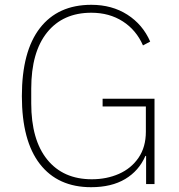

<svg xmlns="http://www.w3.org/2000/svg" viewBox="-20 -766 746 799"><path d="M71 -366Q71 -552 146 -649Q221 -746 360 -746Q446 -746 510 -705Q574 -664 605 -593L575 -577Q547 -641 491 -677Q435 -713 360 -713Q242 -713 176 -631Q110 -549 110 -397V-336Q110 -184 176.5 -102Q243 -20 362 -20Q424 -20 475 -42.5Q526 -65 556.5 -109.5Q587 -154 587 -218V-323H407V-355H623V0H588V-117H585Q558 -55 501 -21Q444 13 359 13Q221 13 146 -83.5Q71 -180 71 -366Z"/></svg>

Font: IBM Plex Sans JP ExtraLight
Style: Regular
Weight: 200
Designer: Mike Abbink; Paul van der Laan; Pieter van Rosmalen; Wujin Sim; Yejin Wi; Jinhee Kim; Boomi Park; Yona Kim; Kichan Ma
Foundry: Sandoll Inc.
Version: Version 1.001